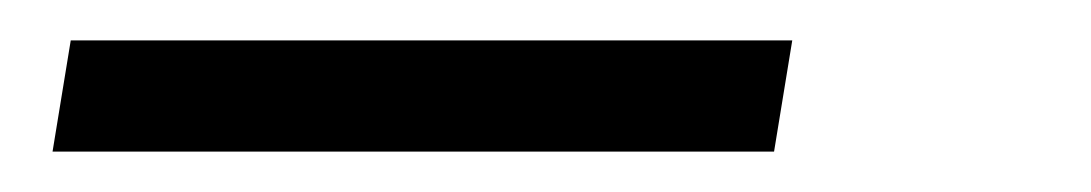

<svg xmlns="http://www.w3.org/2000/svg" viewBox="-20 -20 540 95"><path d="M6 55 15 0H372L363 55Z"/></svg>

Font: Iosevka Slab Light
Style: Italic
Weight: 300
Italic angle: -9°
Monospace: yes
Designer: Belleve Invis
Foundry: Belleve Invis
Version: Version 11.1.1; ttfautohint (v1.8.3)